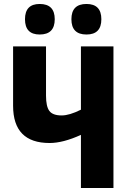

<svg xmlns="http://www.w3.org/2000/svg" viewBox="-20 -948 640 968"><path d="M256 -851Q256 -928 180 -928Q106 -928 106 -851Q106 -774 180 -774Q256 -774 256 -851ZM491 -851Q491 -928 416 -928Q340 -928 340 -851Q340 -774 416 -774Q491 -774 491 -851ZM552 0V-714H388V-395Q330 -366 291 -366Q246 -366 229 -388.5Q212 -411 212 -466V-714H46V-415Q46 -227 230 -227Q298 -227 388 -268V0Z"/></svg>

Font: Noto Sans Mono UI ExtraBold
Style: Regular
Weight: 800
Designer: Monotype Design team
Foundry: Monotype Imaging Inc.
Version: 1.000